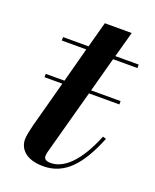

<svg xmlns="http://www.w3.org/2000/svg" viewBox="-113 -627 568 704"><g transform="rotate(20 171.0 -275.0)"><path d="M34 -311.5V-298.5H103.5L54.5 -116.5C49.5 -96.5 44.5 -73.5 44.5 -60.5C44.5 -25 71 10 140.5 10C224 10 277.5 -50.5 323 -163L310 -167C265 -56 212 -10.5 162 -10.5C144.5 -10.5 136 -17 136 -27.5C136 -36.5 138.5 -46 140.5 -53L207.5 -298.5H326V-311.5H211L247.5 -446.5H342.5V-460H251.5L279 -560H174L147 -460H47.5V-446.5H143L107 -311.5Z"/></g></svg>

Font: Bodoni* 16pt Medium
Style: Italic
Weight: 500
Italic angle: -13°
Version: Version 2.3